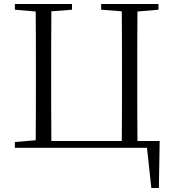

<svg xmlns="http://www.w3.org/2000/svg" viewBox="-20 -745 868 968"><path d="M55 0H721L743 203H781L785 -34H673C672 -134 672 -234 672 -335V-390C672 -491 672 -590 673 -687L779 -696V-725H490V-696L594 -688C595 -590 595 -490 595 -390V-335C595 -234 595 -133 594 -34H239C238 -133 238 -234 238 -335V-390C238 -491 238 -590 239 -688L343 -696V-725H55V-696L160 -687C161 -590 161 -490 161 -390V-335C161 -235 161 -137 160 -38L55 -29Z"/></svg>

Font: Source Han Serif CN Light
Style: Regular
Weight: 300
Designer: Ryoko NISHIZUKA 西塚涼子 (kana & ideographs); Frank Grießhammer (Latin, Greek & Cyrillic); Wenlong ZHANG 张文龙 (bopomofo); San
Foundry: Adobe
Version: Version 2.003;hotconv 1.1.1;makeotfexe 2.6.0